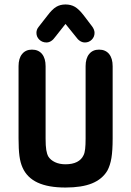

<svg xmlns="http://www.w3.org/2000/svg" viewBox="-20 -828 587 859"><path d="M484 -209V-532Q484 -567 468 -586.5Q452 -606 423 -606Q395 -606 379 -586.5Q363 -567 363 -532V-208Q363 -180 361 -162Q359 -144 354 -134Q345 -114 324.5 -103.5Q304 -93 273 -93Q246 -93 226 -102.5Q206 -112 196 -128Q190 -139 187 -157Q184 -175 184 -208V-532Q184 -567 168 -586.5Q152 -606 123 -606Q95 -606 79 -586.5Q63 -567 63 -532V-209Q63 -160 67 -130Q71 -100 81 -78Q101 -33 148.5 -11Q196 11 273 11Q346 11 391.5 -7.5Q437 -26 460 -64Q473 -88 478.5 -121Q484 -154 484 -209ZM273 -721 319 -664Q337 -638 360 -638Q378 -638 390.5 -650.5Q403 -663 403 -681Q403 -695 392 -710L354 -760Q333 -787 315 -797.5Q297 -808 273 -808Q249 -808 231 -797Q213 -786 192 -758L153 -708Q143 -696 143 -681Q143 -663 156 -650.5Q169 -638 188 -638Q210 -638 228 -664Z"/></svg>

Font: Beiruti
Style: Bold
Weight: 700
Designer: Arlette Boutros
Foundry: Boutros
Version: Version 1.41